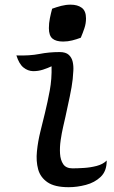

<svg xmlns="http://www.w3.org/2000/svg" viewBox="-20 -778 483 811"><path d="M197.8 -498Q182.6 -490.7 161.9 -483.9Q141.1 -477.1 119.4 -477.5Q97.7 -478 79.1 -492.9Q60.5 -507.8 49.3 -543.9Q105 -542 146 -550Q187 -558.1 231.9 -558.1Q257.8 -558.1 270.5 -546.4Q283.2 -534.7 287.1 -516.8Q291 -499 289.8 -479.5Q288.6 -460 287.1 -443.8Q283.7 -412.6 274.7 -370.1Q265.6 -327.6 256.3 -284.2Q252.9 -269 246.8 -242.7Q240.7 -216.3 236.3 -186.3Q231.9 -156.2 233.6 -128.9Q235.4 -101.6 247.3 -84.2Q259.3 -66.9 286.1 -66.9Q306.2 -66.9 334 -68.6Q361.8 -70.3 388.2 -77.1Q414.6 -84 429.7 -99.1L430.7 -100.1V-98.6Q430.7 -55.2 405.3 -31Q379.9 -6.8 342.8 2.9Q305.7 12.7 270 12.7Q210.9 12.7 180.7 -8.1Q150.4 -28.8 141.1 -63Q131.8 -97.2 136 -138.7Q140.1 -180.2 150.6 -222.4Q161.1 -264.6 169.9 -300.8Q181.2 -347.2 190.2 -395.8Q199.2 -444.3 197.8 -498ZM246.6 -602.5Q216.3 -602.5 201.4 -615.2Q186.5 -627.9 186.5 -659.2Q186.5 -680.2 190.7 -700.7Q194.8 -721.2 200.2 -741.2Q218.8 -748 238.5 -753.2Q258.3 -758.3 278.3 -758.3Q307.6 -758.3 325.4 -745.1Q343.3 -731.9 343.3 -700.2Q343.3 -678.7 336.4 -658.4Q329.6 -638.2 321.3 -618.7Q303.2 -611.8 284.7 -607.2Q266.1 -602.5 246.6 -602.5Z"/></svg>

Font: Lumanosimo
Style: Regular
Weight: 400
Designer: The DocRepair Project, Eduardo Rodriguez Tunni
Foundry: Google
Version: Version 1.010